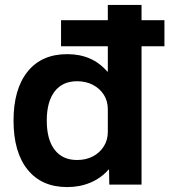

<svg xmlns="http://www.w3.org/2000/svg" viewBox="-20 -750 716 780"><path d="M228 -562V-668H648V-562ZM253 10Q149 10 92 -61Q35 -132 35 -260Q35 -388 92 -459Q149 -530 253 -530Q304 -530 344.5 -512.5Q385 -495 416 -459H418V-730H555V0H424L423 -61H421Q390 -26 347 -8Q304 10 253 10ZM293 -100Q329 -100 357 -114.5Q385 -129 401.5 -155Q418 -181 418 -214V-306Q418 -340 401.5 -365.5Q385 -391 357 -405.5Q329 -420 293 -420Q234 -420 202 -378.5Q170 -337 170 -260Q170 -183 202 -141.5Q234 -100 293 -100Z"/></svg>

Font: M PLUS 2
Style: Bold
Weight: 700
Designer: Coji Morishita
Foundry: UNDERFOREST DESIGN
Version: Version 1.001